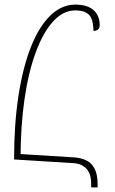

<svg xmlns="http://www.w3.org/2000/svg" viewBox="-20 -749 497 832"><path d="M375 63V47Q375 3 354 -18.5Q333 -40 299 -42L41 -58L43 -83L301 -67Q331 -65 354 -54Q377 -43 390 -18Q403 7 403 50V63ZM69 -58H41Q41 -210 60 -333.5Q79 -457 114 -545.5Q149 -634 198 -681.5Q247 -729 306 -729Q359 -729 385.5 -705Q412 -681 412 -641Q412 -626 404 -620.5Q396 -615 385 -615Q384 -669 364 -686.5Q344 -704 306 -704Q254 -704 210.5 -656.5Q167 -609 135 -522.5Q103 -436 86 -318Q69 -200 69 -58Z"/></svg>

Font: Noto Serif Armenian Thin
Style: Regular
Weight: 250
Version: Version 2.007